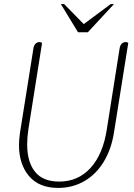

<svg xmlns="http://www.w3.org/2000/svg" viewBox="-20 -910 655 940"><path d="M73 -200Q73 -226 78 -261L143 -669Q145 -686 153 -695Q161 -704 174 -704Q179 -704 186 -700L119 -277Q113 -238 113 -203Q113 -117 151.5 -69Q190 -21 270 -21Q362 -21 423 -87.5Q484 -154 503 -277L565 -669Q567 -686 575 -695Q583 -704 596 -704Q601 -704 608 -700L538 -261Q525 -179 487.5 -117.5Q450 -56 392.5 -23Q335 10 265 10Q171 10 122 -48Q73 -106 73 -200ZM278 -890H294L390 -792L522 -890H538L410 -752H362Z"/></svg>

Font: Thasadith
Style: Italic
Weight: 400
Italic angle: -9°
Designer: Cadson Demak Co.,Ltd.
Foundry: Cadson Demak Co.,Ltd.
Version: Version 1.000; ttfautohint (v1.6)